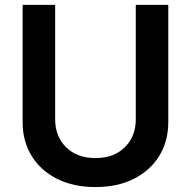

<svg xmlns="http://www.w3.org/2000/svg" viewBox="-20 -747 774 778"><path d="M366.8 11Q278.1 11 211.6 -22.2Q145.2 -55.4 108.5 -114.7Q71.7 -174 71.7 -252.1V-727.3H203.5V-263.1Q203.5 -194.6 247.7 -150.6Q291.9 -106.5 366.8 -106.5Q441.8 -106.5 486 -150.6Q530.2 -194.6 530.2 -263.1V-727.3H661.9V-252.1Q661.9 -174 625 -114.7Q588.1 -55.4 521.8 -22.2Q455.6 11 366.8 11Z"/></svg>

Font: Linik Sans SemiBold
Style: Regular
Weight: 600
Designer: Rasmus Andersson (font), Cristiano Sobral (main changes)
Foundry: rsms
Version: Version 3.018;June 1, 2022;FontCreator 14.0.0.2814 64-bit; t